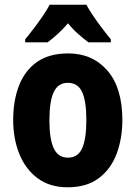

<svg xmlns="http://www.w3.org/2000/svg" viewBox="-20 -852 577 816"><path d="M500 -342Q500 -263 475.5 -198Q451 -133 399.5 -94.5Q348 -56 267 -56Q192 -56 140.5 -94Q89 -132 62.5 -197Q36 -262 36 -342Q36 -426 61.5 -490Q87 -554 138.5 -589.5Q190 -625 270 -625Q373 -625 436.5 -552Q500 -479 500 -342ZM190 -341Q190 -261 208.5 -221.5Q227 -182 269 -182Q311 -182 329 -221.5Q347 -261 347 -342Q347 -422 329 -461Q311 -500 268 -500Q227 -500 208.5 -461Q190 -422 190 -341ZM347 -832Q365 -799 393.5 -759.5Q422 -720 451 -685V-672H356Q337 -686 313.5 -706.5Q290 -727 269 -753Q246 -726 223 -705.5Q200 -685 182 -672H87V-685Q103 -704 123.5 -731Q144 -758 162.5 -785Q181 -812 191 -832Z"/></svg>

Font: Noto Sans Malayalam UI Condensed ExtraBold
Style: Regular
Weight: 800
Width: 3
Designer: Jelle Bosma - Monotype Design Team
Foundry: Monotype Imaging Inc.
Version: Version 2.104; ttfautohint (v1.8.4.7-5d5b)